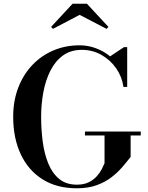

<svg xmlns="http://www.w3.org/2000/svg" viewBox="-20 -1004 797 1034"><path d="M437.5 -295.5H738V-274.5H683.5V-159Q664.5 -134.5 639.5 -105.2Q614.5 -76 580.8 -49.8Q547 -23.5 501 -6.8Q455 10 394 10Q285.5 10 208.8 -38.5Q132 -87 91.5 -173.8Q51 -260.5 51 -375Q51 -460.5 78 -531.2Q105 -602 153.5 -653.2Q202 -704.5 267.2 -732.2Q332.5 -760 408.5 -760Q454 -760 496.5 -744.2Q539 -728.5 573 -700.5L647.5 -750H665V-536H645Q637 -591 605.5 -636.2Q574 -681.5 526 -708.5Q478 -735.5 421 -735.5Q361 -735.5 319.2 -705.2Q277.5 -675 251.5 -623.5Q225.5 -572 213.5 -507.5Q201.5 -443 201.5 -375Q201.5 -307 210 -241.8Q218.5 -176.5 239.8 -124Q261 -71.5 298.5 -40.5Q336 -9.5 394 -9.5Q431.5 -9.5 457.8 -22.5Q484 -35.5 501 -54.5Q518 -73.5 528 -93Q538 -112.5 543 -125V-274.5H437.5ZM265 -848.5 255 -859 371 -984H448L564 -859L554 -848.5L409 -924Z"/></svg>

Font: Bodoni Moda SemiBold
Style: Regular
Weight: 600
Designer: Owen Earl
Foundry: indestructible type
Version: Version 2.005; ttfautohint (v1.8.4.7-5d5b)